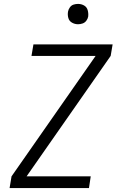

<svg xmlns="http://www.w3.org/2000/svg" viewBox="-20 -962 616 982"><path d="M29 0H435L444 -60H116L546 -676L556 -735H151L141 -676H469L39 -60ZM379 -838Q391 -838 402.5 -842Q414 -846 421.5 -856Q429 -866 431 -877Q433 -894 428.5 -910Q424 -926 410 -934Q396 -942 379 -942Q368 -942 356.5 -938.5Q345 -935 337.5 -924.5Q330 -914 328 -903Q325 -886 329.5 -870Q334 -854 348.5 -846Q363 -838 379 -838Z"/></svg>

Font: Iosevka Sparkle Light
Style: Italic
Weight: 300
Italic angle: -9°
Designer: Belleve Invis
Foundry: Belleve Invis
Version: Version 4.5.0; ttfautohint (v1.8.3)